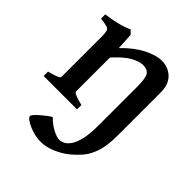

<svg xmlns="http://www.w3.org/2000/svg" viewBox="-198 -590 953 953"><g transform="rotate(45 278.5 -113.5)"><path d="M245.1 241.7Q215.8 241.7 186 232.4Q156.2 223.1 136.5 210.4Q116.7 197.8 116.7 188.5Q116.7 183.1 126.7 172.1Q136.7 161.1 151.1 148.7Q165.5 136.2 179.4 126Q193.4 115.7 201.2 112.3Q225.6 138.2 255.4 153.8Q285.2 169.4 303.7 169.4Q314.9 169.4 329.6 162.6Q344.2 155.8 358.2 136.5Q372.1 117.2 381.3 80.3Q390.6 43.5 390.6 -17.1V-294.4Q390.6 -350.1 378.4 -368.9Q366.2 -387.7 335.4 -387.7Q310.1 -387.7 274.9 -368.7Q239.7 -349.6 192.4 -297.4V-60.5Q192.4 -53.2 210 -45.4Q227.5 -37.6 258.8 -30.8V0H24.4V-30.8Q56.6 -39.1 73.5 -45.9Q90.3 -52.7 90.3 -60.5V-339.8Q90.3 -366.7 86.9 -378.7Q83.5 -390.6 69.8 -395Q56.2 -399.4 24.4 -402.8V-432.6Q57.6 -436 98.4 -445.8Q139.2 -455.6 166 -469.2L185.5 -449.7L190.4 -361.8Q242.7 -416 294.9 -442.4Q347.2 -468.8 385.3 -468.8Q431.2 -468.8 462.2 -439.2Q493.2 -409.7 493.2 -354.5V-50.3Q493.2 20 478.8 63.7Q464.4 107.4 440.2 135.7Q416 164.1 386.2 187.5Q359.9 208.5 321 225.1Q282.2 241.7 245.1 241.7Z"/></g></svg>

Font: David Libre Medium
Style: Regular
Weight: 500
Designer: Ismar David, J. Victor Gaultney, Annie Olsen and Meir Sadan
Foundry: Monotype Imaging Inc. & SIL International
Version: Version 1.100; ttfautohint (v1.8.4.7-5d5b)